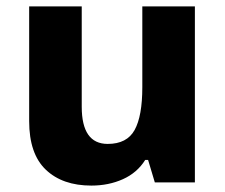

<svg xmlns="http://www.w3.org/2000/svg" viewBox="-20 -569 702 599"><path d="M588 0H463L442 -70H433Q408 -30 363.5 -10Q319 10 265 10Q175 10 123 -39.5Q71 -89 71 -191V-549H235V-236Q235 -120 316 -120Q376 -120 400 -163.5Q424 -207 424 -297V-549H588Z"/></svg>

Font: Noto Sans UI ExtraBold
Style: Regular
Weight: 800
Designer: Monotype Design Team
Foundry: Monotype Imaging Inc.
Version: Version 1.001